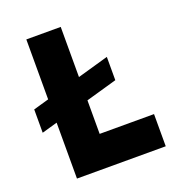

<svg xmlns="http://www.w3.org/2000/svg" viewBox="-118 -720 739 813"><g transform="rotate(-20 252.0 -313.5)"><path d="M386 -336 21 -232V-337L386 -441ZM491 0H91V-627H246V-145H491Z"/></g></svg>

Font: Blinker
Style: Regular
Weight: 400
Designer: Juergen Huber
Foundry: supertype
Version: 1.017